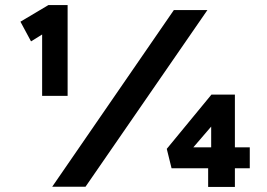

<svg xmlns="http://www.w3.org/2000/svg" viewBox="-20 -740 1060 761"><path d="M147 -360V-646L161 -612L103 -576L61 -654L172 -720H248V-360H198Q188 -360 175.5 -360Q163 -360 147 -360ZM187 0 669 -700H802L319 0ZM895 -156H970V-73H895ZM717 -122 701 -156H864L817 -126V-283L846 -272ZM911 1H805V-100L854 -73H660L641 -150L818 -365H911Z"/></svg>

Font: Lexend Peta SemiBold
Style: Regular
Weight: 600
Designer: Bonnie Shaver-Troup, Thomas Jockin
Foundry: Lexend
Version: Version 1.007